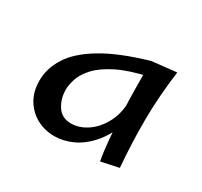

<svg xmlns="http://www.w3.org/2000/svg" viewBox="-86 -882 607 576"><g transform="rotate(30 218.0 -594.0)"><path d="M156 -419Q123 -419 95.5 -433.5Q68 -448 51 -475.5Q34 -503 34 -542Q34 -584 59 -623.5Q84 -663 141.5 -697.5Q199 -732 296 -760L314 -716Q250 -702 210.5 -682Q171 -662 150.5 -639.5Q130 -617 123 -595.5Q116 -574 116 -558Q116 -526 132 -501.5Q148 -477 180 -477Q209 -477 236.5 -496Q264 -515 281.5 -549.5Q299 -584 298 -632L341 -668Q337 -602 319 -554.5Q301 -507 274.5 -477Q248 -447 217 -433Q186 -419 156 -419ZM313 -422Q307 -453 303.5 -494.5Q300 -536 298 -580Q296 -624 295.5 -663Q295 -702 295 -728Q295 -754 296 -760L380 -769Q368 -679 367.5 -598.5Q367 -518 374 -435Z"/></g></svg>

Font: Marhey Light
Style: Regular
Weight: 300
Designer: Nur Syamsi & Bustanul Arifin
Foundry: Namelatype
Version: Version 1.000